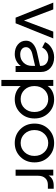

<svg xmlns="http://www.w3.org/2000/svg" viewBox="940 -1522 782 2701"><g transform="rotate(90 1330.5 -171.0)"><path d="M424 -530H520L307 0H228L16 -530H112L268 -118Z M786 -542Q877 -542 934.5 -491Q992 -440 992 -359V0H908V-74Q881 -34 836.5 -11Q792 12 741 12Q657 12 604.5 -32.5Q552 -77 552 -147Q552 -205 596.5 -245Q641 -285 722 -303L906 -344V-359Q906 -404 872.5 -432Q839 -460 786 -460Q739 -460 703 -437Q667 -414 649 -374L572 -414Q595 -469 654.5 -505.5Q714 -542 786 -542ZM746 -65Q815 -65 860.5 -111.5Q906 -158 906 -228V-274L742 -236Q696 -226 669.5 -202.5Q643 -179 643 -147Q643 -109 671 -87Q699 -65 746 -65Z M1378 -542Q1491 -542 1568.5 -463.5Q1646 -385 1646 -266Q1646 -146 1568 -67Q1490 12 1376 12Q1318 12 1268.5 -10.5Q1219 -33 1190 -73V200H1104V-530H1188V-449Q1215 -492 1265.5 -517Q1316 -542 1378 -542ZM1373 -459Q1294 -459 1242 -404Q1190 -349 1190 -265Q1190 -181 1242 -126Q1294 -71 1373 -71Q1452 -71 1503.5 -126Q1555 -181 1555 -265Q1555 -349 1503 -404Q1451 -459 1373 -459Z M2185.5 -67Q2107 12 1991 12Q1875 12 1796.5 -67Q1718 -146 1718 -266Q1718 -386 1796.5 -464Q1875 -542 1991 -542Q2107 -542 2185.5 -464Q2264 -386 2264 -266Q2264 -146 2185.5 -67ZM1861.5 -126.5Q1914 -71 1991 -71Q2068 -71 2120.5 -126.5Q2173 -182 2173 -265Q2173 -348 2120.5 -403.5Q2068 -459 1991 -459Q1914 -459 1861.5 -403.5Q1809 -348 1809 -265Q1809 -182 1861.5 -126.5Z M2592 -536H2635V-454H2579Q2521 -454 2486.5 -417.5Q2452 -381 2452 -316V0H2366V-530H2449V-464Q2490 -536 2592 -536Z"/></g></svg>

Font: Plus Jakarta Display
Style: Regular
Weight: 400
Designer: Gumpita Rahayu
Foundry: Tokotype Studio
Version: Version 1.000;hotconv 1.0.109;makeotfexe 2.5.65596